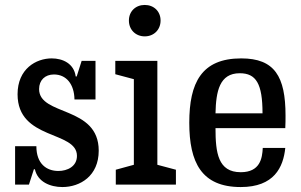

<svg xmlns="http://www.w3.org/2000/svg" viewBox="-20 -746 1216 776"><path d="M121 -62C132 -11 183 10 232 10C304 10 379 -35 379 -137C379 -320 138 -276 138 -386C138 -422 162 -445 198 -445C248 -445 280 -406 281 -344H366V-500H310L290 -437H286C279 -489 234 -510 189 -510C126 -510 51 -468 51 -365C51 -178 291 -219 291 -116C291 -73 252 -55 216 -55C168 -55 127 -84 127 -155H41V0H97L117 -62Z M448 0H691V-60L616 -80V-500H446V-446L521 -426V-80L448 -60ZM565 -599C602 -599 629 -626 629 -663C629 -700 602 -726 565 -726C528 -726 501 -700 501 -663C501 -626 528 -599 565 -599Z M953 10C1088 10 1125 -70 1133 -148H1042C1040 -106 1031 -50 953 -50C861 -50 851 -129 851 -228H1133C1134 -246 1134 -263 1134 -279C1134 -437 1090 -510 955 -510C794 -510 745 -411 745 -250C745 -90 794 10 953 10ZM949 -450C1015 -450 1041 -408 1041 -288H851C853 -377 867 -450 949 -450Z"/></svg>

Font: Hermeneus One
Style: Regular
Weight: 400
Designer: Rodrigo Fuenzalida, Pablo Impallari
Foundry: Pablo Impallari, Rodrigo Fuenzalida
Version: Version 1.002